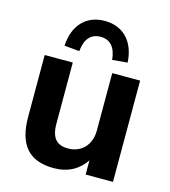

<svg xmlns="http://www.w3.org/2000/svg" viewBox="-117 -883 876 987"><g transform="rotate(15 321.0 -389.5)"><path d="M260.3 10.7C334.5 10.7 391.6 -20.5 427.7 -75.7V0H573.2V-539.1H424.8V-234.4C424.8 -156.2 375.5 -106 305.2 -106C245.6 -106 214.8 -136.7 214.8 -214.8V-539.1H65.4V-210.9C65.4 -59.6 129.4 10.7 260.3 10.7ZM231.9 -604.5C237.8 -669.4 267.6 -704.1 319.3 -704.1C371.1 -704.1 400.9 -669.4 406.7 -604.5L487.3 -611.8C481.4 -722.2 417.5 -788.6 319.3 -788.6C221.2 -788.6 157.2 -722.2 151.4 -611.8Z"/></g></svg>

Font: Winston
Style: Bold
Weight: 700
Designer: Vernon Adams, Kim Jin-seong, David Berlow, Cristiano Sobral
Foundry: The Winston Project Authors
Version: Version 3.004